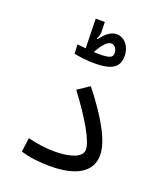

<svg xmlns="http://www.w3.org/2000/svg" viewBox="-149 -924 884 1027"><g transform="rotate(20 293.0 -410.5)"><path d="M255.9 2C411.6 2 489.3 -52.7 489.3 -144C489.3 -228.5 419.4 -343.8 316.4 -475.1L249.5 -430.2C347.7 -299.3 407.7 -194.8 407.7 -146.5C407.7 -101.6 338.9 -80.1 254.9 -80.1C201.2 -80.1 155.3 -86.9 99.6 -100.1L89.4 -20C141.6 -4.4 197.3 2 255.9 2ZM293.9 -596.2C389.6 -596.2 431.2 -623.5 431.2 -686.5C431.2 -743.2 396 -783.7 351.6 -783.7C320.8 -783.7 291.5 -761.2 263.7 -723.1L259.3 -726.1C267.6 -740.7 271 -754.4 270.5 -769L269 -823.2H217.3L221.2 -655.8C202.1 -657.2 184.1 -659.2 172.9 -660.2L175.3 -607.9C205.6 -602.1 249.5 -596.2 293.9 -596.2ZM268.6 -651.9C296.4 -702.1 319.8 -727.1 341.8 -727.1C362.3 -727.1 375.5 -707 375.5 -683.6C375.5 -658.2 356.4 -650.9 298.3 -650.9C290.5 -650.9 280.3 -651.4 268.6 -651.9Z"/></g></svg>

Font: Cascadia Mono PL SemiLight
Style: Regular
Weight: 350
Monospace: yes
Designer: Aaron Bell
Foundry: Saja Typeworks
Version: Version 2404.023